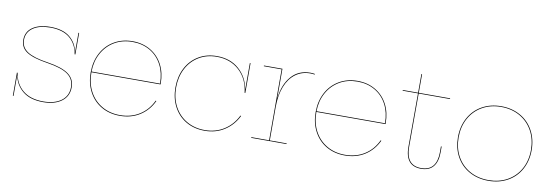

<svg xmlns="http://www.w3.org/2000/svg" viewBox="-52 -1010 3942 1370"><g transform="rotate(10 1919.0 -325.5)"><path d="M471 -133Q471 -67 421 -30Q371 7 288 7Q194 7 140.5 -36.5Q87 -80 74 -148H73V0H68V-168H73Q85 -89 139.5 -43.5Q194 2 288 2Q369 2 417.5 -33.5Q466 -69 466 -133Q466 -191 420.5 -224Q375 -257 272 -273Q166 -289 119 -319.5Q72 -350 72 -406Q72 -466 119.5 -498.5Q167 -531 247 -531Q338 -531 388 -490.5Q438 -450 450 -386H451V-524H456V-368H451Q439 -442 388.5 -484Q338 -526 247 -526Q169 -526 123 -494.5Q77 -463 77 -406Q77 -353 123 -323Q169 -293 271 -278Q376 -262 423.5 -227.5Q471 -193 471 -133Z M1092 -270V-263H591V-261Q591 -184 623 -124Q655 -64 712.5 -30.5Q770 3 844 3Q924 3 985 -35.5Q1046 -74 1078 -143L1083 -141Q1050 -71 988 -31.5Q926 8 844 8Q768 8 709.5 -26Q651 -60 618.5 -121.5Q586 -183 586 -261Q586 -340 618.5 -401.5Q651 -463 709.5 -497.5Q768 -532 843 -532Q916 -532 973 -498.5Q1030 -465 1061 -405.5Q1092 -346 1092 -270ZM1087 -268V-270Q1087 -345 1056.5 -403.5Q1026 -462 970.5 -494.5Q915 -527 843 -527Q770 -527 713.5 -494Q657 -461 624.5 -402Q592 -343 591 -268Z M1205 -261Q1205 -184 1237 -124Q1269 -64 1326.5 -30.5Q1384 3 1458 3Q1537 3 1598 -36Q1659 -75 1692 -143L1697 -141Q1663 -72 1601 -32Q1539 8 1458 8Q1382 8 1323.5 -26Q1265 -60 1232.5 -121.5Q1200 -183 1200 -261Q1200 -340 1232 -401.5Q1264 -463 1321.5 -497.5Q1379 -532 1454 -532Q1551 -532 1614 -476.5Q1677 -421 1692 -335H1693V-524H1698V-308H1693Q1682 -408 1617 -467.5Q1552 -527 1454 -527Q1381 -527 1324.5 -493Q1268 -459 1236.5 -398.5Q1205 -338 1205 -261Z M2163 -528V-523Q2148 -526 2131 -526Q2070 -526 2024.5 -492.5Q1979 -459 1954 -396Q1929 -333 1929 -247V-5H2051V0H1795V-5H1924V-519H1795V-524H1929V-313H1930Q1941 -411 1993 -471Q2045 -531 2131 -531Q2148 -531 2163 -528Z M2722 -270V-263H2221V-261Q2221 -184 2253 -124Q2285 -64 2342.5 -30.5Q2400 3 2474 3Q2554 3 2615 -35.5Q2676 -74 2708 -143L2713 -141Q2680 -71 2618 -31.5Q2556 8 2474 8Q2398 8 2339.5 -26Q2281 -60 2248.5 -121.5Q2216 -183 2216 -261Q2216 -340 2248.5 -401.5Q2281 -463 2339.5 -497.5Q2398 -532 2473 -532Q2546 -532 2603 -498.5Q2660 -465 2691 -405.5Q2722 -346 2722 -270ZM2717 -268V-270Q2717 -345 2686.5 -403.5Q2656 -462 2600.5 -494.5Q2545 -527 2473 -527Q2400 -527 2343.5 -494Q2287 -461 2254.5 -402Q2222 -343 2221 -268Z M3026 2Q3083 2 3111 -32.5Q3139 -67 3139 -133V-175H3144V-133Q3144 -65 3114.5 -29Q3085 7 3026 7Q2911 7 2911 -132L2912 -519H2801V-524H2912V-659H2917V-524H3144V-519H2917L2916 -132Q2916 2 3026 2Z M3247 -261Q3247 -339 3280.5 -401Q3314 -463 3375 -497.5Q3436 -532 3514 -532Q3592 -532 3653 -497.5Q3714 -463 3747.5 -401Q3781 -339 3781 -261Q3781 -183 3747.5 -121.5Q3714 -60 3653 -26Q3592 8 3514 8Q3436 8 3375 -26Q3314 -60 3280.5 -121.5Q3247 -183 3247 -261ZM3776 -261Q3776 -338 3743 -398.5Q3710 -459 3650.5 -493Q3591 -527 3514 -527Q3437 -527 3377.5 -493Q3318 -459 3285 -398.5Q3252 -338 3252 -261Q3252 -184 3285 -124Q3318 -64 3377.5 -30.5Q3437 3 3514 3Q3591 3 3650.5 -30.5Q3710 -64 3743 -124Q3776 -184 3776 -261Z"/></g></svg>

Font: Hepta Slab Hairline
Style: Regular
Weight: 400
Designer: Michael LaGattuta
Foundry: Michael LaGattuta
Version: Version 1.100; ttfautohint (v1.8) -l 8 -r 50 -G 200 -x 14 -D